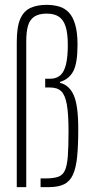

<svg xmlns="http://www.w3.org/2000/svg" viewBox="-20 -770 381 790"><path d="M49 0V-597Q49 -660 63.5 -692.5Q78 -725 105.5 -737.5Q133 -750 171 -750Q200 -750 223.5 -743Q247 -736 263.5 -718.5Q280 -701 289.5 -668.5Q299 -636 299 -586Q299 -510 281.5 -477Q264 -444 227 -433V-429Q265 -420 283.5 -378Q302 -336 302 -239Q302 -172 297.5 -126Q293 -80 280.5 -52Q268 -24 244 -12Q220 0 180 0H147V-36H170Q200 -36 219 -42.5Q238 -49 247 -68.5Q256 -88 259 -127Q262 -166 262 -231Q262 -301 255 -340Q248 -379 232 -394.5Q216 -410 186 -410H166V-446H186Q212 -446 228 -460Q244 -474 251.5 -505Q259 -536 259 -585Q259 -633 250 -661Q241 -689 222 -701.5Q203 -714 172 -714Q141 -714 122 -702Q103 -690 95.5 -665Q88 -640 88 -599V0Z"/></svg>

Font: Saira UltraCondensed ExtraLight
Style: Regular
Weight: 250
Width: 1
Designer: Hector Gatti with collaboration of the Omnibus-Type team
Foundry: Omnibus-Type
Version: Version 1.101